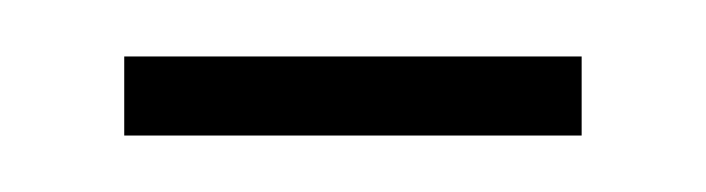

<svg xmlns="http://www.w3.org/2000/svg" viewBox="-20 -14 250 68"><path d="M24 6V34H186V6Z"/></svg>

Font: Hussar Tani
Style: Dwa
Weight: 700
Foundry: Cannot Into Space Fonts
Version: Version 0.92